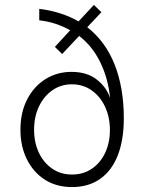

<svg xmlns="http://www.w3.org/2000/svg" viewBox="-20 -748 586 780"><path d="M272.5 12Q209 12 162 -18.2Q115 -48.5 89 -101.2Q63 -154 63 -221Q63 -291.5 90.5 -344.5Q118 -397.5 165 -426.8Q212 -456 270.5 -456Q333.5 -456 373.2 -424.8Q413 -393.5 427.5 -349.5Q419 -430.5 387 -495.8Q355 -561 301.5 -602L232.5 -528.5L203 -557.5L265 -625Q238 -640.5 206.5 -651Q175 -661.5 139.5 -665.5V-712Q185 -706.5 225.2 -693.5Q265.5 -680.5 299 -661L361.5 -728L392 -698.5L334.5 -637.5Q409.5 -578.5 446.2 -484.5Q483 -390.5 483 -267.5Q483 -179.5 458.5 -117Q434 -54.5 386.8 -21.2Q339.5 12 272.5 12ZM272.5 -39Q319 -39 353.8 -63Q388.5 -87 407.5 -127.8Q426.5 -168.5 426.5 -220Q426.5 -272 407 -314Q387.5 -356 352.5 -380.8Q317.5 -405.5 272 -405.5Q228 -405.5 193.5 -381.8Q159 -358 138.8 -316.5Q118.5 -275 118.5 -221Q118.5 -169 137.8 -128Q157 -87 191.8 -63Q226.5 -39 272.5 -39Z"/></svg>

Font: Overpass ExtraLight
Style: Regular
Weight: 250
Designer: Delve Withrington, Dave Bailey, Thomas Jockin
Foundry: Delve Fonts LLC
Version: Version 4.000